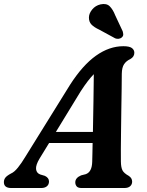

<svg xmlns="http://www.w3.org/2000/svg" viewBox="-46 -944 738 964"><path d="M153 -148.5Q133 -115.5 135 -95.2Q137 -75 156 -68L179.5 -61Q200 -51 200 -33Q200 -17.5 189.5 -8.8Q179 0 161 0H10.5Q-26.5 0 -26.5 -29.5Q-26.5 -42 -19.2 -51.8Q-12 -61.5 9.5 -73Q26 -80 44.2 -102.8Q62.5 -125.5 81 -156.5L305.5 -518Q369 -617 436 -664.5Q503 -712 573.5 -712Q604 -712 616.2 -702.8Q628.5 -693.5 628.5 -679Q628.5 -659 608.5 -647.5Q588.5 -638.5 577.2 -622Q566 -605.5 565.5 -573.5Q565.5 -544 564.8 -497.5Q564 -451 563.2 -397.2Q562.5 -343.5 561.8 -291Q561 -238.5 560.8 -196.5Q560.5 -154.5 561 -132.5Q561.5 -103.5 568.8 -89Q576 -74.5 600.5 -61Q617.5 -50 617.5 -32Q617.5 -18 607.5 -9Q597.5 0 578.5 0H363.5Q346 0 339 -8.2Q332 -16.5 332 -28.5Q332 -51 361 -63.5L384.5 -69.5Q416 -80.5 417 -132.5Q417.5 -149.5 418 -173.5Q418.5 -197.5 419 -226H200.5ZM358.5 -484.5 234.5 -281.5H420.5Q422 -353.5 423.2 -432.8Q424.5 -512 425 -571.5Q411.5 -558 395 -536.8Q378.5 -515.5 358.5 -484.5ZM532.5 -867 570 -787Q572.5 -778.5 572.8 -770.8Q573 -763 565.5 -756Q558.5 -750 549 -749.2Q539.5 -748.5 532.5 -751.5L452.5 -795Q426.5 -807 413.2 -820.8Q400 -834.5 400.5 -857Q401 -877 417 -896.5Q433 -916 458.5 -922Q488.5 -928.5 504.8 -912.5Q521 -896.5 532.5 -867Z"/></svg>

Font: Fraunces 9pt Soft SemiBold
Style: Italic
Weight: 600
Italic angle: -16°
Version: Version 1.000;[b76b70a41]